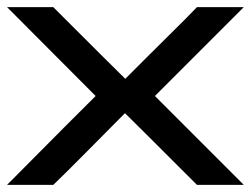

<svg xmlns="http://www.w3.org/2000/svg" viewBox="-24 -520 706 540"><path d="M530 0Q363.3 -166.7 327.5 -201.7Q302.5 -176.7 275 -148.8Q247.5 -120.8 214.2 -87.5Q180.8 -54.2 161.7 -35L125.8 0H-4.2Q200 -205.8 245 -250Q199.2 -295.8 -4.2 -500H125.8Q292.5 -333.3 328.3 -298.3Q352.5 -322.5 380.4 -350.4Q408.3 -378.3 442.1 -411.7Q475.8 -445 495 -464.2L530 -500H661.7L411.7 -250L661.7 0Z"/></svg>

Font: 0xA000-Squareish
Style: Squareish-Bold
Weight: 700
Version: Version 0.1